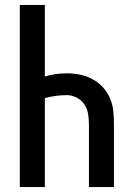

<svg xmlns="http://www.w3.org/2000/svg" viewBox="-20 -755 540 775"><path d="M60 0V-735H161V-446Q183 -453 205 -456Q227 -459 250 -459Q277 -459 303.5 -453.5Q330 -448 354 -435Q378 -422 396 -402Q414 -382 424.5 -357Q435 -332 437.5 -305Q440 -278 440 -251V0H339V-251Q339 -272 336 -293Q333 -314 321.5 -332Q310 -350 290.5 -360.5Q271 -371 250 -371Q227 -371 205 -368Q183 -365 161 -359V0Z"/></svg>

Font: Iosevka Term Semibold
Style: Regular
Weight: 600
Monospace: yes
Designer: Belleve Invis
Foundry: Belleve Invis
Version: Version 31.4.0